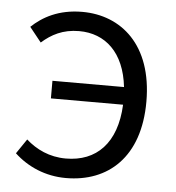

<svg xmlns="http://www.w3.org/2000/svg" viewBox="-45 -597 597 652"><g transform="rotate(5 253.0 -270.5)"><path d="M129 -252H375C369 -120 301 -53 197 -53C141 -53 96 -75 61 -106L27 -56C72 -14 133 13 203 13C347 13 453 -80 453 -269C453 -463 342 -554 210 -554C129 -554 75 -523 38 -488L78 -438C111 -467 149 -488 205 -488C294 -488 360 -429 373 -312H129Z"/></g></svg>

Font: ChiuKong Gothic MN Normal
Style: Regular
Weight: 350
Designer: Ryoko NISHIZUKA 西塚涼子 (kana, bopomofo & ideographs); Paul D. Hunt (Latin, Greek & Cyrillic); Sandoll Communications 산돌커뮤니
Foundry: Adobe
Version: Version 1.300